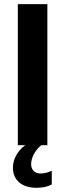

<svg xmlns="http://www.w3.org/2000/svg" viewBox="-20 -708 318 936"><path d="M210.9 -688V0H66.9V-688ZM232.4 191.4Q201.7 207.5 158.7 207.5Q104.5 207.5 73.7 181.2Q43 154.8 43 109.9Q43 73.2 64.2 40.5Q85.4 7.8 120.1 -10.3H194.8Q164.1 10.3 147.9 38.3Q131.8 66.4 131.8 92.3Q131.8 112.8 143.8 125.2Q155.8 137.7 177.7 137.7Q204.1 137.7 232.4 124.5Z"/></svg>

Font: Arimo
Style: Bold
Weight: 700
Designer: Steve Matteson
Foundry: Monotype Imaging Inc.
Version: Version 1.33